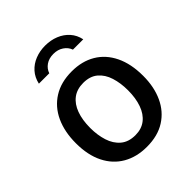

<svg xmlns="http://www.w3.org/2000/svg" viewBox="-202 -836 967 967"><g transform="rotate(-45 282.0 -352.0)"><path d="M282.5 10Q210 10 155.8 -21.2Q101.5 -52.5 71.8 -112Q42 -171.5 42 -256Q42 -337.5 70.2 -398.5Q98.5 -459.5 152.5 -493.2Q206.5 -527 283 -527Q356 -527 409.5 -495.2Q463 -463.5 492.5 -402.8Q522 -342 522 -256Q522 -177.5 494.2 -117.5Q466.5 -57.5 413.2 -23.8Q360 10 282.5 10ZM283 -72.5Q327 -72.5 356.8 -95.8Q386.5 -119 401.5 -161.2Q416.5 -203.5 416.5 -259Q416.5 -310.5 403.2 -352.8Q390 -395 360.5 -420Q331 -445 283 -445Q238 -445 208 -422.2Q178 -399.5 162.8 -357.8Q147.5 -316 147.5 -259Q147.5 -208.5 161 -166Q174.5 -123.5 204.5 -98Q234.5 -72.5 283 -72.5ZM438.5 -600Q431 -636 408.5 -661.2Q386 -686.5 352.8 -700Q319.5 -713.5 280 -713.5Q242 -713.5 209 -700.5Q176 -687.5 153.2 -662Q130.5 -636.5 122.5 -600H196.5Q204.5 -624 226.2 -639.2Q248 -654.5 280 -654.5Q311.5 -654.5 334 -639.2Q356.5 -624 365 -600Z"/></g></svg>

Font: Public Sans Medium
Style: Regular
Weight: 500
Designer: The Public Sans Project Authors: Dan O. Williams and USWDS (Libre Franklin designed by Pablo Impallari and Rodrigo Fuenz
Version: Version 1.007